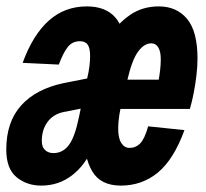

<svg xmlns="http://www.w3.org/2000/svg" viewBox="-25 -568 645 600"><path d="M352.6 12Q289.4 12 263 -32.9Q236.6 -77.8 236.6 -157.8Q236.6 -198.6 244.5 -250Q252.4 -301.4 270 -353.6Q287.6 -405.8 314.8 -450Q342 -494.2 381.1 -521.1Q420.2 -548 471 -548Q527.2 -548 559.7 -508.9Q592.2 -469.8 592.2 -384.8Q592.2 -361 588.9 -332.7Q585.6 -304.4 580.3 -277.2Q575 -250 568.4 -227.6H351.4Q348 -212 346.2 -195.9Q344.4 -179.8 344.4 -165.6Q344.4 -136 354.2 -120.9Q364 -105.8 379.8 -105.8Q399.2 -105.8 413 -119.7Q426.8 -133.6 438 -173.2L551.4 -161.4Q518 -69.8 468.5 -28.9Q419 12 352.6 12ZM104 12Q58.6 12 26.6 -14.4Q-5.4 -40.8 -5.4 -100.8Q-5.4 -186.8 41.1 -238.5Q87.6 -290.2 174.4 -308.4L247.4 -322.8Q252.8 -345.2 254.7 -362.8Q256.6 -380.4 256.6 -392.8Q256.6 -417.8 249 -428.5Q241.4 -439.2 225 -439.2Q200.4 -439.2 186 -420.1Q171.6 -401 158.8 -366.2L45.8 -371.6Q77.4 -458.6 127.2 -503.3Q177 -548 246.4 -548Q304.8 -548 335.2 -513.6Q365.6 -479.2 365.6 -412.2Q365.6 -392.8 362.9 -370.5Q360.2 -348.2 355.2 -323.6L266.6 -110.4Q242 -52.2 200.1 -20.1Q158.2 12 104 12ZM142 -89.6Q171 -89.6 189.8 -114.2Q208.6 -138.8 221.4 -200.4L227.2 -228.4L173.8 -218Q141 -211 123.3 -186.6Q105.6 -162.2 105.6 -127.4Q105.6 -109 115.6 -99.3Q125.6 -89.6 142 -89.6ZM373.2 -319H471Q473.4 -331.6 475.4 -349.3Q477.4 -367 477.4 -382.8Q477.4 -407.2 469.6 -419.9Q461.8 -432.6 447.8 -432.6Q425.6 -432.6 406.6 -406.8Q387.6 -381 373.2 -319Z"/></svg>

Font: Geist Mono
Style: Italic
Weight: 400
Italic angle: -12°
Monospace: yes
Designer: Basement.studio, Andrés Briganti, Mateo Zaragoza
Foundry: Basement.studio, Vercel, Andrés Briganti, Guido Ferreyra, Mateo Zaragoza
Version: Version 1.500